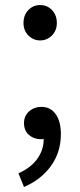

<svg xmlns="http://www.w3.org/2000/svg" viewBox="-20 -550 318 760"><path d="M73 -459Q73 -490 92 -510Q111 -530 139 -530Q167 -530 186 -510Q205 -490 205 -459Q205 -429 185.5 -409.5Q166 -390 139 -390Q112 -390 92.5 -409.5Q73 -429 73 -459ZM75 190 53 136Q101 115 127 79.5Q153 44 153 0Q149 1 142 1Q114 1 94.5 -16Q75 -33 75 -63Q75 -91 95 -109Q115 -127 144 -127Q180 -127 200.5 -98Q221 -69 221 -19Q221 52 182 106.5Q143 161 75 190Z"/></svg>

Font: Noto Sans SC
Style: Regular
Weight: 400
Designer: Ryoko NISHIZUKA  (kana, bopomofo & ideographs); Paul D. Hunt (Latin, Greek & Cyrillic); Sandoll Communications , Soo-you
Foundry: Adobe
Version: Version 2.002;hotconv 1.0.116;makeotfexe 2.5.65601